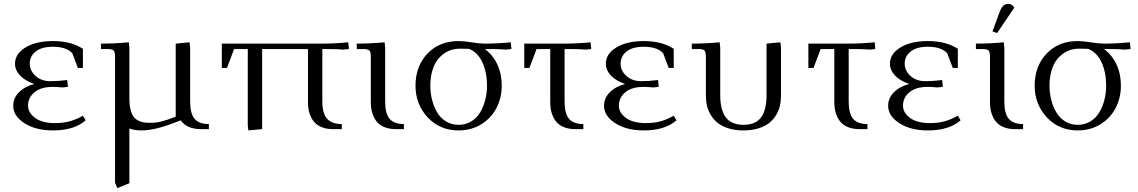

<svg xmlns="http://www.w3.org/2000/svg" viewBox="-20 -663 5844 986"><path d="M47.9 -120.1Q47.9 -158.7 76.4 -188.2Q105 -217.8 155.8 -231.9Q109.4 -247.6 83.3 -275.1Q57.1 -302.7 57.1 -335.9Q57.1 -386.7 111.1 -419.4Q165 -452.1 252 -452.1Q346.2 -452.1 405.8 -412.1V-314H379.9L351.1 -390.1Q319.8 -422.9 252 -422.9Q193.8 -422.9 163.3 -398.4Q132.8 -374 132.8 -335.9Q132.8 -299.8 162.6 -272.9Q192.4 -246.1 238.8 -246.1Q277.3 -246.1 325.2 -252L328.1 -224.1V-216.8L299.8 -213.9Q271 -216.8 252 -216.8Q189.9 -216.8 157 -189.2Q124 -161.6 124 -120.1Q124 -84.5 160.2 -57.6Q196.3 -30.8 262.2 -30.8Q305.7 -30.8 338.9 -40.3Q372.1 -49.8 405.8 -68.8L419.9 -44.9Q360.4 6.8 252 6.8Q163.1 6.8 105.5 -30.3Q47.9 -67.4 47.9 -120.1Z M498.5 -411.1V-439Q571.3 -439 641.6 -445.8L644.5 -418V-154.8Q644.5 -122.6 650.6 -99.6Q656.7 -76.7 666 -63.7Q675.3 -50.8 690.4 -43.5Q705.6 -36.1 719.5 -34.2Q733.4 -32.2 752.4 -32.2Q779.8 -32.2 807.4 -38.8Q835 -45.4 882.3 -64V-439L953.6 -445.8L956.5 -418V-141.1Q956.5 -79.6 979.5 -52.7Q1002.4 -25.9 1052.7 -25.9V0H1009.8Q941.4 0 907.7 -44.9L882.3 -35.2Q775.4 6.8 708.5 6.8Q670.4 6.8 644.5 -2.9V277.8L582.5 303.2L570.8 274.9V-371.1Q570.8 -396 563.7 -403.6Q556.6 -411.1 531.7 -411.1Z M1119.1 -314V-439H1635.3Q1698.2 -439 1768.1 -445.8L1771.5 -418V-411.1L1743.2 -408.2Q1713.4 -411.1 1666.5 -411.1H1635.3V-141.1Q1635.3 -80.1 1659.9 -53Q1684.6 -25.9 1735.4 -25.9V0H1688.5Q1659.7 0 1637.2 -8.1Q1614.7 -16.1 1600.8 -29.1Q1586.9 -42 1577.9 -60.3Q1568.8 -78.6 1565.2 -97.2Q1561.5 -115.7 1561.5 -136.2V-411.1H1326.2V0L1255.4 6.8L1252.4 -19V-411.1H1182.1L1145.5 -314Z M1812 -411.1V-439Q1884.8 -439 1955.1 -445.8L1958 -418V-141.1Q1958 -79.6 1981 -52.7Q2003.9 -25.9 2054.2 -25.9V0H2011.2Q1982.4 0 1960 -8.1Q1937.5 -16.1 1923.6 -29.1Q1909.7 -42 1900.6 -60.3Q1891.6 -78.6 1887.9 -97.2Q1884.3 -115.7 1884.3 -136.2V-371.1Q1884.3 -396 1877.2 -403.6Q1870.1 -411.1 1845.2 -411.1Z M2113.8 -223.1Q2113.8 -323.2 2175 -387.7Q2236.3 -452.1 2335 -452.1Q2361.8 -452.1 2402.3 -445.6Q2442.9 -439 2469.7 -439Q2532.7 -439 2602.5 -445.8L2606 -418V-411.1L2577.6 -408.2Q2547.9 -411.1 2501 -411.1H2469.7Q2511.2 -380.9 2533.9 -332.3Q2556.6 -283.7 2556.6 -223.1Q2556.6 -160.2 2529.3 -107.9Q2502 -55.7 2450.9 -24.4Q2399.9 6.8 2335 6.8Q2238.8 6.8 2176.3 -60.3Q2113.8 -127.4 2113.8 -223.1ZM2189.9 -223.1Q2189.9 -185.1 2199 -149.9Q2208 -114.7 2225.1 -85.7Q2242.2 -56.6 2270.8 -39.3Q2299.3 -22 2335 -22Q2371.1 -22 2399.7 -39.3Q2428.2 -56.6 2445.6 -85.7Q2462.9 -114.7 2471.9 -149.9Q2481 -185.1 2481 -223.1Q2481 -291 2457.5 -342.3Q2434.1 -393.6 2388.7 -412.1Q2372.6 -413.1 2344.7 -413.1Q2293.9 -413.1 2258.1 -386.5Q2222.2 -359.9 2206.1 -317.9Q2189.9 -275.9 2189.9 -223.1Z M2672.4 -314V-439H2879.4Q2942.9 -439 3012.7 -445.8L3015.6 -418V-411.1L2987.3 -408.2Q2957.5 -411.1 2910.6 -411.1H2879.4V-141.1Q2879.4 -79.6 2902.3 -52.7Q2925.3 -25.9 2975.6 -25.9V0H2932.6Q2903.8 0 2881.3 -8.1Q2858.9 -16.1 2845 -29.1Q2831.1 -42 2822 -60.3Q2813 -78.6 2809.3 -97.2Q2805.7 -115.7 2805.7 -136.2V-411.1H2735.4L2698.7 -314Z M3082 -120.1Q3082 -158.7 3110.6 -188.2Q3139.2 -217.8 3189.9 -231.9Q3143.6 -247.6 3117.4 -275.1Q3091.3 -302.7 3091.3 -335.9Q3091.3 -386.7 3145.3 -419.4Q3199.2 -452.1 3286.1 -452.1Q3380.4 -452.1 3439.9 -412.1V-314H3414.1L3385.3 -390.1Q3354 -422.9 3286.1 -422.9Q3228 -422.9 3197.5 -398.4Q3167 -374 3167 -335.9Q3167 -299.8 3196.8 -272.9Q3226.6 -246.1 3272.9 -246.1Q3311.5 -246.1 3359.4 -252L3362.3 -224.1V-216.8L3334 -213.9Q3305.2 -216.8 3286.1 -216.8Q3224.1 -216.8 3191.2 -189.2Q3158.2 -161.6 3158.2 -120.1Q3158.2 -84.5 3194.3 -57.6Q3230.5 -30.8 3296.4 -30.8Q3339.8 -30.8 3373 -40.3Q3406.2 -49.8 3439.9 -68.8L3454.1 -44.9Q3394.5 6.8 3286.1 6.8Q3197.3 6.8 3139.6 -30.3Q3082 -67.4 3082 -120.1Z M3532.7 -411.1V-439Q3605.5 -439 3675.8 -445.8L3678.7 -418V-174.8Q3678.7 -97.2 3708 -59.6Q3737.3 -22 3797.9 -22Q3859.4 -22 3887.9 -59.3Q3916.5 -96.7 3916.5 -174.8V-439L3987.8 -445.8L3990.7 -418V-169.9Q3990.7 -143.6 3985.1 -119.4Q3979.5 -95.2 3965.3 -71.8Q3951.2 -48.3 3929.7 -31.2Q3908.2 -14.2 3874.5 -3.7Q3840.8 6.8 3797.9 6.8Q3755.4 6.8 3721.4 -3.7Q3687.5 -14.2 3666.3 -31.2Q3645 -48.3 3630.9 -71.5Q3616.7 -94.7 3610.8 -119.1Q3605 -143.6 3605 -169.9V-371.1Q3605 -396 3597.9 -403.6Q3590.8 -411.1 3565.9 -411.1Z M4131.3 -314V-439H4338.4Q4401.9 -439 4471.7 -445.8L4474.6 -418V-411.1L4446.3 -408.2Q4416.5 -411.1 4369.6 -411.1H4338.4V-141.1Q4338.4 -79.6 4361.3 -52.7Q4384.3 -25.9 4434.6 -25.9V0H4391.6Q4362.8 0 4340.3 -8.1Q4317.9 -16.1 4304 -29.1Q4290 -42 4281 -60.3Q4272 -78.6 4268.3 -97.2Q4264.6 -115.7 4264.6 -136.2V-411.1H4194.3L4157.7 -314Z M4541 -120.1Q4541 -158.7 4569.6 -188.2Q4598.1 -217.8 4648.9 -231.9Q4602.5 -247.6 4576.4 -275.1Q4550.3 -302.7 4550.3 -335.9Q4550.3 -386.7 4604.2 -419.4Q4658.2 -452.1 4745.1 -452.1Q4839.4 -452.1 4898.9 -412.1V-314H4873L4844.2 -390.1Q4813 -422.9 4745.1 -422.9Q4687 -422.9 4656.5 -398.4Q4626 -374 4626 -335.9Q4626 -299.8 4655.8 -272.9Q4685.5 -246.1 4731.9 -246.1Q4770.5 -246.1 4818.4 -252L4821.3 -224.1V-216.8L4793 -213.9Q4764.2 -216.8 4745.1 -216.8Q4683.1 -216.8 4650.1 -189.2Q4617.2 -161.6 4617.2 -120.1Q4617.2 -84.5 4653.3 -57.6Q4689.5 -30.8 4755.4 -30.8Q4798.8 -30.8 4832 -40.3Q4865.2 -49.8 4898.9 -68.8L4913.1 -44.9Q4853.5 6.8 4745.1 6.8Q4656.2 6.8 4598.6 -30.3Q4541 -67.4 4541 -120.1Z M4991.7 -411.1V-439Q5064.5 -439 5134.8 -445.8L5137.7 -418V-141.1Q5137.7 -79.6 5160.6 -52.7Q5183.6 -25.9 5233.9 -25.9V0H5190.9Q5162.1 0 5139.6 -8.1Q5117.2 -16.1 5103.3 -29.1Q5089.4 -42 5080.3 -60.3Q5071.3 -78.6 5067.6 -97.2Q5064 -115.7 5064 -136.2V-371.1Q5064 -396 5056.9 -403.6Q5049.8 -411.1 5024.9 -411.1ZM5076.7 -502 5110.8 -594.2Q5120.6 -621.6 5131.1 -632.3Q5141.6 -643.1 5158.7 -643.1Q5176.8 -643.1 5189 -624L5100.6 -493.2Z M5293.5 -223.1Q5293.5 -323.2 5354.7 -387.7Q5416 -452.1 5514.6 -452.1Q5541.5 -452.1 5582 -445.6Q5622.6 -439 5649.4 -439Q5712.4 -439 5782.2 -445.8L5785.6 -418V-411.1L5757.3 -408.2Q5727.5 -411.1 5680.7 -411.1H5649.4Q5690.9 -380.9 5713.6 -332.3Q5736.3 -283.7 5736.3 -223.1Q5736.3 -160.2 5709 -107.9Q5681.6 -55.7 5630.6 -24.4Q5579.6 6.8 5514.6 6.8Q5418.5 6.8 5356 -60.3Q5293.5 -127.4 5293.5 -223.1ZM5369.6 -223.1Q5369.6 -185.1 5378.7 -149.9Q5387.7 -114.7 5404.8 -85.7Q5421.9 -56.6 5450.4 -39.3Q5479 -22 5514.6 -22Q5550.8 -22 5579.3 -39.3Q5607.9 -56.6 5625.2 -85.7Q5642.6 -114.7 5651.6 -149.9Q5660.6 -185.1 5660.6 -223.1Q5660.6 -291 5637.2 -342.3Q5613.8 -393.6 5568.4 -412.1Q5552.2 -413.1 5524.4 -413.1Q5473.6 -413.1 5437.7 -386.5Q5401.9 -359.9 5385.7 -317.9Q5369.6 -275.9 5369.6 -223.1Z"/></svg>

Font: Dihjauti S
Style: Regular
Weight: 400
Designer: T. Christopher White
Version: Version 3.0.0